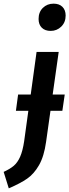

<svg xmlns="http://www.w3.org/2000/svg" viewBox="-85 -813 379 1050"><path d="M256 -207H191L167 -37Q156 42 128.5 90Q101 138 63.5 164Q26 190 -37 217L-65 127Q-30 111 -9.5 93.5Q11 76 25 44.5Q39 13 47 -40L70 -207H2L14 -296H83L115 -529H236L203 -296H269ZM126 -709Q126 -747 149.5 -770Q173 -793 208 -793Q239 -793 256.5 -775.5Q274 -758 274 -728Q274 -691 250 -667.5Q226 -644 192 -644Q161 -644 143.5 -661.5Q126 -679 126 -709Z"/></svg>

Font: Fira Sans Extra Condensed Medium
Style: Italic
Weight: 500
Width: 3
Italic angle: -8°
Designer: Carrois Corporate & Edenspiekermann AG
Foundry: Carrois Corporate GbR & Edenspiekermann AG
Version: Version 4.203